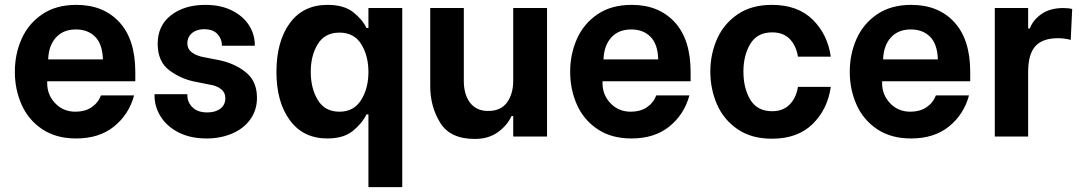

<svg xmlns="http://www.w3.org/2000/svg" viewBox="-20 -561 4434 789"><path d="M41 -266Q41 -338 68.5 -400.5Q96 -463 153 -502Q210 -541 294 -541Q405 -541 470.5 -470Q536 -399 536 -265V-227H174V-219Q174 -171 207 -136.5Q240 -102 290 -102Q329 -102 356 -120Q383 -138 395 -169H531Q510 -91 449 -41.5Q388 8 293 8Q210 8 153 -30.5Q96 -69 68.5 -131.5Q41 -194 41 -266ZM178 -317H403Q401 -380 371 -410Q341 -440 292 -440Q240 -440 210 -407Q180 -374 178 -317Z M615 -168V-174H750V-168Q750 -141 771 -120Q792 -99 832 -99Q865 -99 885.5 -114.5Q906 -130 906 -157Q906 -181 888 -195Q870 -209 843 -213L783 -225Q724 -236 676 -272Q628 -308 628 -381Q628 -456 683 -498.5Q738 -541 824 -541Q887 -541 933 -518Q979 -495 1003 -457.5Q1027 -420 1027 -377V-373H892V-376Q892 -400 874 -420.5Q856 -441 819 -441Q788 -441 769 -425Q750 -409 750 -383Q750 -359 769.5 -345Q789 -331 818 -326L884 -313Q948 -299 992 -262.5Q1036 -226 1036 -159Q1036 -109 1009 -71Q982 -33 934.5 -12.5Q887 8 829 8Q762 8 713.5 -17Q665 -42 640 -82.5Q615 -123 615 -168Z M1171 -466Q1226 -541 1326 -541Q1394 -541 1432 -510.5Q1470 -480 1486 -446H1494V-528H1633V208H1494V-91H1486Q1468 -54 1430 -23Q1392 8 1325 8Q1226 8 1171 -67Q1116 -142 1116 -265Q1116 -391 1171 -466ZM1257 -266Q1257 -198 1286 -150Q1315 -102 1375 -102Q1434 -102 1464 -150Q1494 -198 1494 -265Q1494 -332 1464.5 -379.5Q1435 -427 1375 -427Q1315 -427 1286 -380Q1257 -333 1257 -266Z M1748 -528H1886V-229Q1886 -172 1912 -138.5Q1938 -105 1986 -105Q2038 -105 2063.5 -140Q2089 -175 2089 -229V-528H2228V0H2089V-84H2082Q2064 -45 2025.5 -17.5Q1987 10 1931 10Q1830 10 1789 -56.5Q1748 -123 1748 -206Z M2323 -266Q2323 -338 2350.5 -400.5Q2378 -463 2435 -502Q2492 -541 2576 -541Q2687 -541 2752.5 -470Q2818 -399 2818 -265V-227H2456V-219Q2456 -171 2489 -136.5Q2522 -102 2572 -102Q2611 -102 2638 -120Q2665 -138 2677 -169H2813Q2792 -91 2731 -41.5Q2670 8 2575 8Q2492 8 2435 -30.5Q2378 -69 2350.5 -131.5Q2323 -194 2323 -266ZM2460 -317H2685Q2683 -380 2653 -410Q2623 -440 2574 -440Q2522 -440 2492 -407Q2462 -374 2460 -317Z M2899 -267Q2899 -338 2926.5 -400.5Q2954 -463 3011 -502Q3068 -541 3152 -541Q3258 -541 3319.5 -480.5Q3381 -420 3394 -328H3259Q3252 -373 3225.5 -400.5Q3199 -428 3153 -428Q3092 -428 3063.5 -381Q3035 -334 3035 -267Q3035 -198 3063.5 -151Q3092 -104 3153 -104Q3198 -104 3225 -131.5Q3252 -159 3259 -204H3394Q3381 -112 3319.5 -51.5Q3258 9 3152 9Q3068 9 3011 -30Q2954 -69 2926.5 -132Q2899 -195 2899 -267Z M3472 -266Q3472 -338 3499.5 -400.5Q3527 -463 3584 -502Q3641 -541 3725 -541Q3836 -541 3901.5 -470Q3967 -399 3967 -265V-227H3605V-219Q3605 -171 3638 -136.5Q3671 -102 3721 -102Q3760 -102 3787 -120Q3814 -138 3826 -169H3962Q3941 -91 3880 -41.5Q3819 8 3724 8Q3641 8 3584 -30.5Q3527 -69 3499.5 -131.5Q3472 -194 3472 -266ZM3609 -317H3834Q3832 -380 3802 -410Q3772 -440 3723 -440Q3671 -440 3641 -407Q3611 -374 3609 -317Z M4068 -528H4205V-444H4212Q4225 -479 4260 -503.5Q4295 -528 4350 -528Q4371 -528 4386 -524L4380 -397Q4355 -404 4327 -404Q4265 -404 4235 -371.5Q4205 -339 4205 -264V0H4068Z"/></svg>

Font: Lopes Sans
Style: Bold
Weight: 700
Designer: Gabriel Lam, Diego Maldonado
Foundry: TypeRant, Foresti Design
Version: Version 4.000